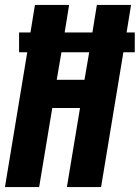

<svg xmlns="http://www.w3.org/2000/svg" viewBox="-20 -755 564 775"><path d="M0 0 90 -544H57V-624H103L121 -735H259L241 -624H353L371 -735H509L491 -624H524V-544H478L388 0H250L303 -319H191L138 0ZM321 -433 340 -544H228L209 -433Z"/></svg>

Font: Iosevka Heavy Oblique
Style: Regular
Weight: 900
Italic angle: -9°
Monospace: yes
Designer: Belleve Invis
Foundry: Belleve Invis
Version: Version 32.5.0; ttfautohint (v1.8.4)